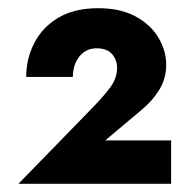

<svg xmlns="http://www.w3.org/2000/svg" viewBox="-20 -731 467 469"><path d="M25 -282 209 -471Q236 -499 251 -520Q266 -541 266 -566Q266 -584 254 -598.5Q242 -613 216 -613Q190 -613 174 -593Q158 -573 158 -543H44Q44 -588 64 -626.5Q84 -665 123 -688Q162 -711 220 -711Q274 -711 311 -691Q348 -671 367 -639Q386 -607 386 -573Q386 -539 369 -511.5Q352 -484 324 -461L237 -388H398V-282Z"/></svg>

Font: Jost* Heavy
Style: Regular
Weight: 800
Version: Version 3.7